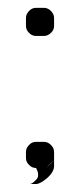

<svg xmlns="http://www.w3.org/2000/svg" viewBox="-20 -420 200 480"><path d="M89.8 -65.4Q99.6 -65.4 107.4 -57.6Q115.2 -49.8 115.2 -40Q115.2 -33.2 115.2 -29.3Q115.2 -25.4 115.2 -19.5Q108.4 -13.7 94.7 0Q88.9 0 70.3 0Q59.6 0 52.7 -7.8Q44.9 -14.6 44.9 -25.4Q44.9 -30.3 44.9 -40Q44.9 -49.8 52.7 -57.6Q59.6 -65.4 70.3 -65.4Q77.1 -65.4 89.8 -65.4ZM115.2 -19.5Q110.4 -14.6 105.5 -9.8Q99.6 -4.9 94.7 0Q89.8 0 82 0Q75.2 0 70.3 0Q75.2 9.8 75.2 14.6Q75.2 19.5 75.2 19.5Q75.2 25.4 67.4 32.2Q59.6 40 54.7 40Q59.6 40 62.5 40Q65.4 40 70.3 40Q80.1 40 97.7 25.4Q115.2 9.8 115.2 -4.9Q115.2 -9.8 115.2 -19.5ZM89.8 -400.4Q99.6 -400.4 107.4 -392.6Q115.2 -384.8 115.2 -375Q115.2 -368.2 115.2 -364.3Q115.2 -360.4 115.2 -355.5Q115.2 -344.7 107.4 -337.9Q99.6 -330.1 89.8 -330.1Q89.8 -330.1 82 -330.1Q75.2 -330.1 70.3 -330.1Q59.6 -330.1 52.7 -337.9Q44.9 -344.7 44.9 -355.5Q44.9 -361.3 44.9 -366.2Q44.9 -370.1 44.9 -375Q44.9 -384.8 52.7 -392.6Q59.6 -400.4 70.3 -400.4Q77.1 -400.4 89.8 -400.4Z"/></svg>

Font: Moonwalk
Style: Regular
Weight: 400
Designer: BarCoded
Foundry: BarCoded
Version: Version 1.0